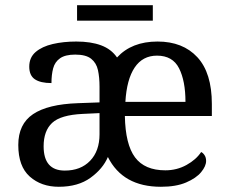

<svg xmlns="http://www.w3.org/2000/svg" viewBox="-20 -705 881 735"><path d="M205 10Q138 10 94 -29Q50 -68 50 -150Q50 -230 106.5 -268Q163 -306 278 -310L361 -313V-373Q361 -409 355 -436.5Q349 -464 329 -480Q309 -496 268 -496Q230 -496 210 -482Q190 -468 183.5 -443.5Q177 -419 177 -387Q135 -387 113.5 -401.5Q92 -416 92 -450Q92 -485 116.5 -506Q141 -527 182 -536.5Q223 -546 272 -546Q328 -546 367 -531.5Q406 -517 428 -485Q484 -546 583 -546Q680 -546 735.5 -486Q791 -426 791 -307V-261H458Q460 -152 497 -102.5Q534 -53 613 -53Q657 -53 694 -73.5Q731 -94 750 -123Q757 -120 763 -111Q769 -102 769 -89Q769 -69 750 -46Q731 -23 692.5 -6.5Q654 10 596 10Q450 10 393 -104Q374 -59 326.5 -24.5Q279 10 205 10ZM690 -315Q690 -395 665.5 -443.5Q641 -492 581 -492Q526 -492 495.5 -446.5Q465 -401 460 -315ZM228 -52Q289 -52 325 -89.5Q361 -127 361 -191V-272L297 -269Q212 -265 179.5 -234.5Q147 -204 147 -145Q147 -52 228 -52ZM275 -626V-685H565V-626Z"/></svg>

Font: NotoSerif-Regular
Style: Regular
Weight: 400
Designer: Monotype Design Team
Foundry: Monotype Imaging Inc.
Version: Version 2.007; ttfautohint (v1.8) -l 8 -r 50 -G 200 -x 14 -D